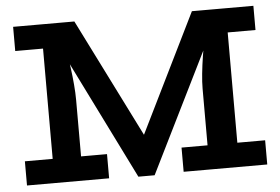

<svg xmlns="http://www.w3.org/2000/svg" viewBox="-50 -755 1207 827"><g transform="rotate(-5 554.0 -341.0)"><path d="M515.8 4 173.9 -686H299.4L596.9 -91.1L567 4ZM34.6 0V-104.6H389.7V0ZM154.8 -58.7V-686H233.8Q237.6 -667 243.4 -636.1Q249.1 -605.1 254.9 -567.5Q260.6 -529.9 266 -490.5Q271.4 -451.1 274.4 -414.8Q277.5 -378.4 277.5 -349.3V-58.7ZM34.6 -581.4V-686H276V-581.4ZM711.9 0V-104.6H1073.4V0ZM539.2 4 514.9 -91.1 807.6 -686H927.5L586.1 4ZM824.4 -58.7V-349.3Q824.4 -377.7 828.2 -414.4Q832 -451.1 838.2 -490.5Q844.3 -529.9 851.6 -567.5Q858.9 -605.1 865.8 -636.1Q872.7 -667 878 -686H953.2V-58.7ZM825.9 -581.4V-686H1073.4V-581.4Z"/></g></svg>

Font: BioRhyme ExtraBold
Style: Regular
Weight: 800
Designer: Aoife Mooney
Foundry: Aoife Mooney Type
Version: Version 1.600;gftools[0.9.33]